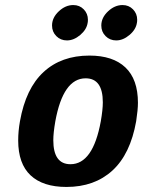

<svg xmlns="http://www.w3.org/2000/svg" viewBox="-20 -730 580 760"><path d="M52 -174Q52 -211 59 -250Q82 -380 152.5 -445Q223 -510 334 -510Q427 -510 476.5 -463Q526 -416 526 -323Q526 -296 519 -250Q496 -120 425 -55Q354 10 243 10Q150 10 101 -36Q52 -82 52 -174ZM379 -250Q387 -296 387 -325Q387 -420 319 -420Q230 -420 199 -250Q191 -204 191 -175Q191 -80 259 -80Q348 -80 379 -250ZM186 -629Q186 -660 212.5 -685Q239 -710 270 -710Q295 -710 311.5 -693Q328 -676 328 -652Q328 -644 327 -640Q323 -613 297.5 -591.5Q272 -570 245 -570Q220 -570 203 -587Q186 -604 186 -629ZM381 -629Q381 -660 407.5 -685Q434 -710 465 -710Q490 -710 506.5 -693Q523 -676 523 -652Q523 -644 522 -640Q518 -613 492.5 -591.5Q467 -570 440 -570Q415 -570 398 -587Q381 -604 381 -629Z"/></svg>

Font: Scada
Style: Bold Italic
Weight: 700
Italic angle: -10°
Version: Version 4.000